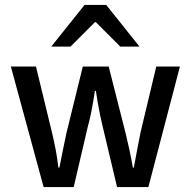

<svg xmlns="http://www.w3.org/2000/svg" viewBox="-20 -759 773 779"><path d="M157 0 24 -489H126L191 -221Q199 -188 205.5 -154Q212 -120 217 -79H221Q229 -120 236 -154Q243 -188 250 -221L316 -489H421L489 -221Q497 -188 504.5 -154Q512 -120 519 -79H523Q531 -120 537 -154Q543 -188 550 -221L614 -489H710L582 0H455L397 -244Q389 -277 382.5 -310.5Q376 -344 369 -390H365Q358 -344 351.5 -310.5Q345 -277 336 -244L279 0ZM188 -570 323 -739H411L546 -570H468L369 -669H365L266 -570Z"/></svg>

Font: Source Sans 3 ExtraLight Medium
Style: Regular
Weight: 500
Version: Version 3.052;hotconv 1.1.0;makeotfexe 2.6.0